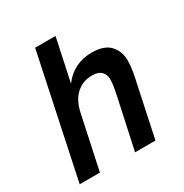

<svg xmlns="http://www.w3.org/2000/svg" viewBox="-165 -840 929 970"><g transform="rotate(-30 300.0 -355.0)"><path d="M23 0 173 -710H292L239 -462Q270 -504 312.5 -525Q355 -546 406 -546Q480 -546 513 -510Q546 -474 546 -421Q546 -391 540 -356Q534 -321 527 -292L465 0H346L411 -301Q415 -320 418.5 -341.5Q422 -363 422 -382Q422 -411 404.5 -428Q387 -445 350 -445Q297 -445 259 -410.5Q221 -376 207 -309L141 0Z"/></g></svg>

Font: Geist Mono SemiBold
Style: Italic
Weight: 600
Italic angle: -12°
Monospace: yes
Designer: Basement.studio, Andrés Briganti, Mateo Zaragoza
Foundry: Basement.studio, Vercel, Andrés Briganti, Guido Ferreyra, Mateo Zaragoza
Version: Version 1.500; ttfautohint (v1.8.4.7-5d5b)